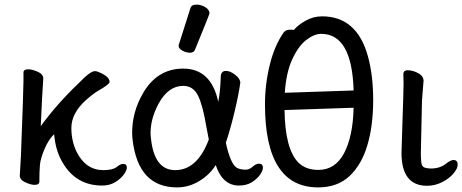

<svg xmlns="http://www.w3.org/2000/svg" viewBox="-20 -790 2008 834"><path d="M424 16Q310 16 252 -84Q224 -131 217 -191L215 -207Q191 -184 173.5 -143Q156 -102 153.5 -74Q151 -46 151 -1Q151 13 130 13Q114 13 90 2Q66 -9 66 -27L71 -115Q82 -403 82 -440V-475Q82 -489 103 -489Q119 -489 143.5 -478.5Q168 -468 168 -449Q164 -398 157 -242Q226 -337 321 -428Q372 -481 392 -481Q402 -481 418 -473Q456 -455 456 -434Q456 -424 407 -396Q386 -384 353 -355Q290 -298 290 -234Q290 -177 313 -130Q353 -51 429 -51Q470 -51 486.5 -64.5Q503 -78 515 -78Q531 -78 531 -62Q531 -50 517.5 -31.5Q504 -13 480 1.5Q456 16 424 16Z M741 -51Q837 -51 887 -184L877 -236Q861 -333 840 -375Q819 -417 776 -417Q711 -417 669 -340Q634 -275 634 -212Q634 -199 636 -186Q651 -51 741 -51ZM749 24Q580 24 556 -183Q554 -198 554 -213Q554 -303 600 -383Q662 -492 776 -492Q897 -492 928 -348Q937 -391 939 -458Q940 -482 962 -482Q979 -482 1000.5 -466Q1022 -450 1024 -432Q1017 -380 998.5 -303Q980 -226 961 -170Q981 -78 1009 -61Q1024 -53 1047 -53Q1063 -53 1077.5 -66Q1092 -79 1105 -79Q1122 -79 1122 -61Q1122 -49 1109.5 -31Q1097 -13 1074 1.5Q1051 16 1018 16Q947 16 917 -73Q891 -31 845.5 -3.5Q800 24 749 24ZM805 -561Q789 -561 772.5 -570Q756 -579 756 -590Q756 -598 758 -600L807 -754Q811 -770 834 -770Q853 -770 871.5 -759Q890 -748 890 -732Q890 -728 827 -574Q822 -561 805 -561Z M1363 -52Q1436 -52 1474.5 -124.5Q1513 -197 1516 -322L1216 -312Q1218 -143 1276 -84Q1308 -52 1363 -52ZM1217 -387 1516 -397Q1509 -643 1375 -643Q1345 -643 1310.5 -616.5Q1276 -590 1249.5 -532.5Q1223 -475 1217 -387ZM1362 24Q1131 24 1131 -337Q1131 -424 1152 -509Q1173 -594 1213 -650Q1222 -661 1239 -661Q1255 -661 1257 -660Q1271 -679 1305.5 -699Q1340 -719 1379 -719Q1530 -719 1578 -546Q1601 -464 1601 -355Q1601 -245 1576 -160Q1551 -75 1498.5 -25.5Q1446 24 1362 24Z M1835 17Q1724 17 1724 -126L1728 -254Q1733 -397 1733 -429L1732 -470Q1734 -485 1751 -485Q1763 -485 1779 -480Q1817 -466 1819 -445L1820 -442L1813 -353L1808 -122Q1808 -104 1810 -85Q1812 -66 1824.5 -62Q1837 -58 1851 -58Q1893 -58 1920 -81Q1938 -95 1950 -95Q1968 -95 1968 -74Q1968 -58 1949.5 -36Q1931 -14 1900 1.5Q1869 17 1835 17Z"/></svg>

Font: LXGW WenKai Lite Medium
Style: Regular
Weight: 500
Designer: LXGW / Fontworks Inc.
Foundry: LXGW / Fontworks Inc.
Version: Version 1.511; March 25, 2025